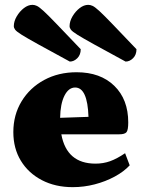

<svg xmlns="http://www.w3.org/2000/svg" viewBox="-20 -760 590 792"><path d="M280 12Q208 12 152.5 -17Q97 -46 66 -97Q35 -148 35 -215Q35 -286 69 -342Q103 -398 162 -430Q221 -462 296 -462Q394 -462 451.5 -406Q509 -350 509 -255Q509 -224 502 -215Q495 -206 472 -206H233Q255 -85 374 -85Q406 -85 434 -95Q462 -105 496 -128L515 -78Q491 -52 453 -31.5Q415 -11 370.5 0.5Q326 12 280 12ZM290 -399Q263 -399 246 -365.5Q229 -332 228 -274L345 -278Q341 -399 290 -399ZM268 -506Q185 -551 138 -577Q91 -603 69.5 -616.5Q48 -630 42.5 -637.5Q37 -645 37 -652Q37 -672 49 -692.5Q61 -713 78.5 -726.5Q96 -740 114 -740Q123 -740 132.5 -735.5Q142 -731 160.5 -714Q179 -697 214.5 -660Q250 -623 313 -557Q313 -534 299 -520Q285 -506 268 -506ZM498 -506Q415 -551 368 -577Q321 -603 299.5 -616.5Q278 -630 272.5 -637.5Q267 -645 267 -652Q267 -672 279 -692.5Q291 -713 308.5 -726.5Q326 -740 344 -740Q353 -740 362.5 -735.5Q372 -731 390.5 -714Q409 -697 444.5 -660Q480 -623 543 -557Q543 -534 529 -520Q515 -506 498 -506Z"/></svg>

Font: Petrona Black
Style: Regular
Weight: 900
Designer: Ringo R. Seeber
Foundry: Ringo R. Seeber
Version: Version 2.001; ttfautohint (v1.8.3)